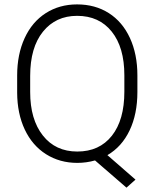

<svg xmlns="http://www.w3.org/2000/svg" viewBox="-20 -741 717 885"><path d="M613.3 -316.9Q613.3 -215.3 577.4 -139.9Q541.5 -64.5 475.1 -25.9L604.5 86.9L563 124L418 -1.5Q377.9 9.8 336.4 9.8Q255.4 9.8 192.1 -30.3Q128.9 -70.3 94.2 -143.8Q59.6 -217.3 59.1 -313.5V-393.1Q59.1 -490.2 93.5 -565.2Q127.9 -640.1 190.9 -680.4Q253.9 -720.7 335.4 -720.7Q418.5 -720.7 481.4 -680.7Q544.4 -640.6 578.9 -565.9Q613.3 -491.2 613.3 -393.6ZM553.2 -394Q553.2 -522.5 495.1 -595.2Q437 -668 335.4 -668Q236.8 -668 178 -595Q119.1 -522 119.1 -391.1V-316.9Q119.1 -190.4 177.5 -116.5Q235.8 -42.5 336.4 -42.5Q438 -42.5 495.6 -115.2Q553.2 -188 553.2 -318.4Z"/></svg>

Font: RobotoInd Light
Style: Regular
Weight: 300
Designer: Google
Version: Version 2.001151; 2014